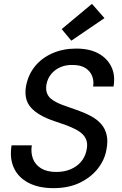

<svg xmlns="http://www.w3.org/2000/svg" viewBox="-20 -964 635 996"><path d="M257 12Q181 12 128 -15.5Q75 -43 52 -93Q29 -143 40 -210H145Q139 -172 151 -140.5Q163 -109 193.5 -90.5Q224 -72 272 -72Q314 -72 346.5 -86Q379 -100 400 -124.5Q421 -149 428 -181Q435 -209 430 -230Q425 -251 409.5 -266.5Q394 -282 371.5 -293.5Q349 -305 320.5 -315.5Q292 -326 261 -336Q178 -364 140.5 -406Q103 -448 115 -517Q126 -576 161 -619.5Q196 -663 251.5 -687.5Q307 -712 375 -712Q444 -712 490 -687Q536 -662 557.5 -618Q579 -574 569 -515H463Q468 -542 458.5 -568Q449 -594 424 -610.5Q399 -627 357 -627Q323 -628 294.5 -616Q266 -604 246.5 -581Q227 -558 221 -526Q217 -501 223 -483Q229 -465 243.5 -452.5Q258 -440 279.5 -430Q301 -420 328.5 -411Q356 -402 388 -390Q424 -377 454 -360.5Q484 -344 504.5 -321Q525 -298 533 -265Q541 -232 532 -187Q523 -135 488 -90Q453 -45 395 -16.5Q337 12 257 12ZM350 -753 300 -813 457 -944 522 -870Z"/></svg>

Font: DM Sans 9pt Medium
Style: Italic
Weight: 500
Italic angle: -10°
Version: Version 4.004;gftools[0.9.30]